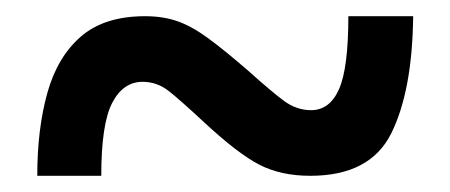

<svg xmlns="http://www.w3.org/2000/svg" viewBox="-20 -475 556 237"><path d="M26 -258Q26 -316 38.5 -360.5Q51 -405 80 -430Q109 -455 159 -455Q181 -455 198.5 -449Q216 -443 236 -428.5Q256 -414 286 -388Q315 -362 330.5 -350.5Q346 -339 364 -339Q387 -339 398.5 -365Q410 -391 410 -455H490Q489 -363 463 -310.5Q437 -258 363 -258Q327 -258 300.5 -271.5Q274 -285 232 -324Q203 -351 188.5 -362.5Q174 -374 156 -374Q132 -374 118.5 -348Q105 -322 105 -258Z"/></svg>

Font: Noto Serif Armenian SemiCondensed Black
Style: Regular
Weight: 900
Width: 4
Designer: Monotype Design Team
Foundry: Monotype Imaging Inc.
Version: Version 2.008; ttfautohint (v1.8.4.7-5d5b)